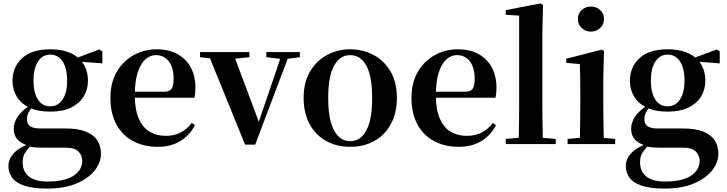

<svg xmlns="http://www.w3.org/2000/svg" viewBox="-20 -839 4231 1118"><path d="M255 259Q169 259 119.5 241.5Q70 224 49.5 194Q29 164 29 128Q29 85 63 50.5Q97 16 165 -7L168 -1Q141 27 126.5 49.5Q112 72 112 106Q112 161 149.5 189.5Q187 218 255 218Q357 218 408 184.5Q459 151 459 96Q459 68 438 44.5Q417 21 363 21H248Q210 21 187 19.5Q164 18 142 12V8Q60 -16 60 -89Q60 -123 81 -157Q102 -191 156 -227V-236L176 -226Q156 -202 146.5 -184Q137 -166 137 -143Q137 -118 155 -104.5Q173 -91 213 -91H359Q435 -91 480.5 -72.5Q526 -54 547 -21Q568 12 568 55Q568 107 531.5 153.5Q495 200 425 229.5Q355 259 255 259ZM272 -189Q200 -189 151 -212.5Q102 -236 77.5 -276.5Q53 -317 53 -369Q53 -449 109 -500.5Q165 -552 273 -552Q332 -552 375 -536.5Q418 -521 444 -494L448 -490Q492 -443 492 -369Q492 -317 467 -276.5Q442 -236 393.5 -212.5Q345 -189 272 -189ZM272 -220Q319 -220 345 -260.5Q371 -301 371 -369Q371 -441 344.5 -481Q318 -521 273 -521Q227 -521 201 -480.5Q175 -440 175 -369Q175 -301 200 -260.5Q225 -220 272 -220ZM410 -483V-498H416L559 -551L576 -540V-470Z M899 16Q819 16 756.5 -16.5Q694 -49 658.5 -113Q623 -177 623 -269Q623 -359 661 -422.5Q699 -486 760.5 -519Q822 -552 892 -552Q966 -552 1016.5 -522.5Q1067 -493 1092.5 -443Q1118 -393 1118 -331Q1118 -296 1112 -270H681V-305H936Q968 -305 979.5 -322.5Q991 -340 991 -380Q991 -446 963 -482Q935 -518 887 -518Q854 -518 826 -493Q798 -468 781.5 -416Q765 -364 765 -283Q765 -201 788 -148.5Q811 -96 851.5 -72Q892 -48 944 -48Q997 -48 1033.5 -68Q1070 -88 1097 -123L1115 -110Q1084 -50 1029 -17Q974 16 899 16Z M1407 3 1188 -536H1335L1498 -101H1477L1482 -115L1625 -536H1670L1466 3ZM1145 -506V-536H1432V-506L1326 -495H1242ZM1531 -506V-536H1726V-506L1645 -495H1625Z M2019 16Q1940 16 1878.5 -18.5Q1817 -53 1782.5 -117Q1748 -181 1748 -270Q1748 -359 1785 -422Q1822 -485 1884 -518.5Q1946 -552 2019 -552Q2093 -552 2155 -519Q2217 -486 2254 -423Q2291 -360 2291 -270Q2291 -181 2256 -116.5Q2221 -52 2159.5 -18Q2098 16 2019 16ZM2019 -17Q2080 -17 2113.5 -80Q2147 -143 2147 -268Q2147 -394 2113.5 -456Q2080 -518 2019 -518Q1959 -518 1925 -456Q1891 -394 1891 -268Q1891 -143 1925 -80Q1959 -17 2019 -17Z M2652 16Q2572 16 2509.5 -16.5Q2447 -49 2411.5 -113Q2376 -177 2376 -269Q2376 -359 2414 -422.5Q2452 -486 2513.5 -519Q2575 -552 2645 -552Q2719 -552 2769.5 -522.5Q2820 -493 2845.5 -443Q2871 -393 2871 -331Q2871 -296 2865 -270H2434V-305H2689Q2721 -305 2732.5 -322.5Q2744 -340 2744 -380Q2744 -446 2716 -482Q2688 -518 2640 -518Q2607 -518 2579 -493Q2551 -468 2534.5 -416Q2518 -364 2518 -283Q2518 -201 2541 -148.5Q2564 -96 2604.5 -72Q2645 -48 2697 -48Q2750 -48 2786.5 -68Q2823 -88 2850 -123L2868 -110Q2837 -50 2782 -17Q2727 16 2652 16Z M2925 0V-30L3036 -40H3099L3216 -30V0ZM3000 0Q3001 -35 3001.5 -75Q3002 -115 3002.5 -156.5Q3003 -198 3003 -235V-748L2925 -753V-780L3127 -819L3142 -810L3138 -651V-235Q3138 -198 3138.5 -156.5Q3139 -115 3140 -75Q3141 -35 3142 0Z M3285 0V-30L3392 -40H3454L3562 -30V0ZM3356 0Q3357 -25 3357.5 -67Q3358 -109 3358.5 -154.5Q3359 -200 3359 -235V-308Q3359 -358 3358.5 -394Q3358 -430 3356 -466L3277 -473V-497L3484 -550L3497 -542L3493 -388V-235Q3493 -200 3493.5 -154.5Q3494 -109 3495 -67Q3496 -25 3497 0ZM3421 -655Q3390 -655 3367.5 -675.5Q3345 -696 3345 -729Q3345 -760 3367.5 -780.5Q3390 -801 3421 -801Q3452 -801 3474.5 -780.5Q3497 -760 3497 -729Q3497 -696 3474.5 -675.5Q3452 -655 3421 -655Z M3850 259Q3764 259 3714.5 241.5Q3665 224 3644.5 194Q3624 164 3624 128Q3624 85 3658 50.5Q3692 16 3760 -7L3763 -1Q3736 27 3721.5 49.5Q3707 72 3707 106Q3707 161 3744.5 189.5Q3782 218 3850 218Q3952 218 4003 184.5Q4054 151 4054 96Q4054 68 4033 44.5Q4012 21 3958 21H3843Q3805 21 3782 19.5Q3759 18 3737 12V8Q3655 -16 3655 -89Q3655 -123 3676 -157Q3697 -191 3751 -227V-236L3771 -226Q3751 -202 3741.5 -184Q3732 -166 3732 -143Q3732 -118 3750 -104.5Q3768 -91 3808 -91H3954Q4030 -91 4075.5 -72.5Q4121 -54 4142 -21Q4163 12 4163 55Q4163 107 4126.5 153.5Q4090 200 4020 229.5Q3950 259 3850 259ZM3867 -189Q3795 -189 3746 -212.5Q3697 -236 3672.5 -276.5Q3648 -317 3648 -369Q3648 -449 3704 -500.5Q3760 -552 3868 -552Q3927 -552 3970 -536.5Q4013 -521 4039 -494L4043 -490Q4087 -443 4087 -369Q4087 -317 4062 -276.5Q4037 -236 3988.5 -212.5Q3940 -189 3867 -189ZM3867 -220Q3914 -220 3940 -260.5Q3966 -301 3966 -369Q3966 -441 3939.5 -481Q3913 -521 3868 -521Q3822 -521 3796 -480.5Q3770 -440 3770 -369Q3770 -301 3795 -260.5Q3820 -220 3867 -220ZM4005 -483V-498H4011L4154 -551L4171 -540V-470Z"/></svg>

Font: Noto Serif TC ExtraLight
Style: Bold
Weight: 700
Version: Version 2.002-H1;hotconv 1.1.0;makeotfexe 2.6.0